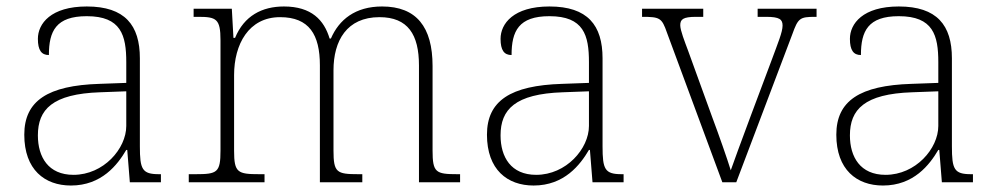

<svg xmlns="http://www.w3.org/2000/svg" viewBox="-20 -563 3075 593"><path d="M199 10C294 10 343 -54 370 -100H373L381 0H477V-25H471C419 -25 412 -40 412 -111V-383C412 -485 366 -543 248 -543C137 -543 97 -490 97 -443C97 -408 108 -393 131 -393C131 -467 153 -513 248 -513C354 -513 370 -454 370 -371V-307L287 -304C128 -299 55 -252 55 -147C55 -39 118 10 199 10ZM207 -23C129 -23 97 -78 97 -145C97 -225 142 -273 289 -278L370 -281V-174C370 -104 300 -23 207 -23Z M563 0H797V-25H781C714 -25 703 -30 703 -97V-331C703 -426 748 -510 845 -510C935 -510 968 -456 968 -361V0H1099V-25H1087C1020 -25 1010 -30 1010 -98V-346C1010 -437 1051 -510 1152 -510C1240 -510 1274 -456 1274 -361V0H1401V-25H1393C1326 -25 1316 -30 1316 -98V-359C1316 -480 1266 -543 1160 -543C1077 -543 1027 -502 1002 -444H998C981 -501 942 -543 857 -543C789 -543 734 -514 706 -446H701L696 -536H578V-511H592C648 -511 661 -505 661 -439V-98C661 -30 651 -25 584 -25H563Z M1628 10C1723 10 1772 -54 1799 -100H1802L1810 0H1906V-25H1900C1848 -25 1841 -40 1841 -111V-383C1841 -485 1795 -543 1677 -543C1566 -543 1526 -490 1526 -443C1526 -408 1537 -393 1560 -393C1560 -467 1582 -513 1677 -513C1783 -513 1799 -454 1799 -371V-307L1716 -304C1557 -299 1484 -252 1484 -147C1484 -39 1547 10 1628 10ZM1636 -23C1558 -23 1526 -78 1526 -145C1526 -225 1571 -273 1718 -278L1799 -281V-174C1799 -104 1729 -23 1636 -23Z M2040 -462 2211 0H2254L2427 -457C2445 -507 2450 -511 2498 -511H2502V-536H2320V-511H2346C2388 -511 2397 -503 2397 -484C2397 -464 2383 -431 2362 -374L2299 -206C2267 -121 2246 -62 2237 -37C2226 -73 2200 -147 2179 -203L2105 -407C2095 -434 2081 -469 2081 -485C2081 -503 2089 -511 2130 -511H2152V-536H1963V-511C2018 -511 2024 -508 2040 -462Z M2707 10C2802 10 2851 -54 2878 -100H2881L2889 0H2985V-25H2979C2927 -25 2920 -40 2920 -111V-383C2920 -485 2874 -543 2756 -543C2645 -543 2605 -490 2605 -443C2605 -408 2616 -393 2639 -393C2639 -467 2661 -513 2756 -513C2862 -513 2878 -454 2878 -371V-307L2795 -304C2636 -299 2563 -252 2563 -147C2563 -39 2626 10 2707 10ZM2715 -23C2637 -23 2605 -78 2605 -145C2605 -225 2650 -273 2797 -278L2878 -281V-174C2878 -104 2808 -23 2715 -23Z"/></svg>

Font: Noto Serif Sinhala ExtraLight
Style: Regular
Weight: 200
Designer: Jelle Bosma - Monotype Design Team
Foundry: Monotype Imaging Inc.
Version: Version 2.007